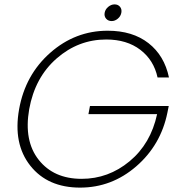

<svg xmlns="http://www.w3.org/2000/svg" viewBox="-20 -848 827 875"><path d="M471 -708Q584 -708 656.5 -651.5Q729 -595 750 -495H698Q681 -574 619.5 -621Q558 -668 464 -668Q337 -668 238 -581.5Q139 -495 113 -350Q88 -206 156.5 -119.5Q225 -33 352 -33Q474 -33 570.5 -113Q667 -193 696 -328H383L390 -365H749L743 -335Q713 -187 601 -90Q489 7 345 7Q197 7 118 -93Q39 -193 67 -350Q95 -507 209 -607.5Q323 -708 471 -708ZM489 -752Q473 -752 463.5 -763Q454 -774 457 -790Q460 -806 473.5 -817Q487 -828 502 -828Q518 -828 527 -817Q536 -806 533 -790Q530 -774 517 -763Q504 -752 489 -752Z"/></svg>

Font: Poppins ExtraLight
Style: Italic
Weight: 275
Italic angle: -10°
Designer: Ninad Kale (Devanagari), Jonny Pinhorn (Latin)
Foundry: Indian Type Foundry
Version: Version 3.200;PS 1.000;hotconv 16.6.54;makeotf.lib2.5.65590